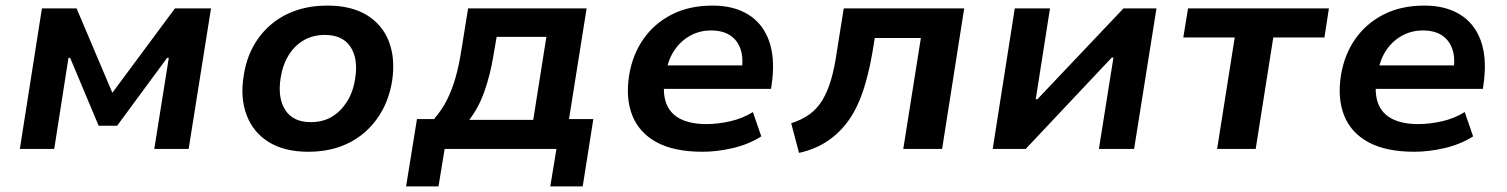

<svg xmlns="http://www.w3.org/2000/svg" viewBox="-20 -533 5394 687"><path d="M51 0 130 -503H254L382 -201L606 -503H735L655 0H532L584 -326H578L399 -83H333L231 -326H225L174 0Z M1083 10Q998 10 942 -24.5Q886 -59 862.5 -121Q839 -183 852 -262Q861 -322 887 -368.5Q913 -415 952.5 -447.5Q992 -480 1042 -496.5Q1092 -513 1151 -513Q1237 -513 1292.5 -479Q1348 -445 1371.5 -384.5Q1395 -324 1383 -243Q1373 -183 1347 -136.5Q1321 -90 1282 -57Q1243 -24 1193 -7Q1143 10 1083 10ZM1092 -96Q1136 -96 1168 -115.5Q1200 -135 1222 -170Q1244 -205 1251 -253Q1262 -323 1234 -365.5Q1206 -408 1142 -408Q1100 -408 1067 -389Q1034 -370 1012.5 -335Q991 -300 984 -253Q973 -182 1001 -139Q1029 -96 1092 -96Z M1433 134 1472 -107H1533Q1560 -138 1578.5 -174Q1597 -210 1610 -255.5Q1623 -301 1632 -361L1655 -503H2079L2016 -107H2103L2065 134H1949L1971 0H1571L1549 134ZM1659 -104H1888L1935 -401H1757L1745 -331Q1734 -265 1713.5 -206.5Q1693 -148 1659 -104Z M2494 10Q2393 10 2330.5 -23.5Q2268 -57 2243 -118.5Q2218 -180 2231 -263Q2243 -337 2282 -393Q2321 -449 2383.5 -481Q2446 -513 2530 -513Q2605 -513 2656.5 -481.5Q2708 -450 2730.5 -390Q2753 -330 2743 -245L2739 -215H2332L2344 -299H2651L2633 -277Q2641 -324 2630 -356.5Q2619 -389 2592.5 -406.5Q2566 -424 2524 -424Q2483 -424 2449 -405Q2415 -386 2393 -353Q2371 -320 2363 -275L2359 -254Q2350 -200 2364 -163Q2378 -126 2414.5 -107.5Q2451 -89 2508 -89Q2548 -89 2592.5 -99Q2637 -109 2674 -132L2704 -45Q2658 -16 2601.5 -3Q2545 10 2494 10Z M2839 14 2811 -92Q2849 -104 2876.5 -124Q2904 -144 2922.5 -174.5Q2941 -205 2953.5 -247.5Q2966 -290 2974 -346L2999 -503H3430L3351 0H3212L3275 -397H3110L3101 -342Q3088 -267 3068 -207Q3048 -147 3017 -103Q2986 -59 2942 -29Q2898 1 2839 14Z M3532 0 3611 -503H3737L3686 -178H3692L4000 -503H4118L4038 0H3912L3964 -327H3958L3650 0Z M4335 0 4398 -399H4214L4231 -503H4735L4719 -399H4536L4473 0Z M5041 10Q4940 10 4877.5 -23.5Q4815 -57 4790 -118.5Q4765 -180 4778 -263Q4790 -337 4829 -393Q4868 -449 4930.5 -481Q4993 -513 5077 -513Q5152 -513 5203.5 -481.5Q5255 -450 5277.5 -390Q5300 -330 5290 -245L5286 -215H4879L4891 -299H5198L5180 -277Q5188 -324 5177 -356.5Q5166 -389 5139.5 -406.5Q5113 -424 5071 -424Q5030 -424 4996 -405Q4962 -386 4940 -353Q4918 -320 4910 -275L4906 -254Q4897 -200 4911 -163Q4925 -126 4961.5 -107.5Q4998 -89 5055 -89Q5095 -89 5139.5 -99Q5184 -109 5221 -132L5251 -45Q5205 -16 5148.5 -3Q5092 10 5041 10Z"/></svg>

Font: Nunito Sans 6pt
Style: Bold Italic
Weight: 700
Italic angle: -9°
Version: Version 3.101;gftools[0.9.27]